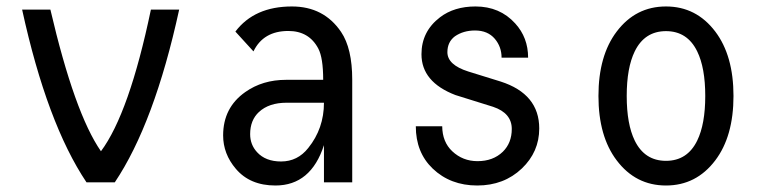

<svg xmlns="http://www.w3.org/2000/svg" viewBox="-20 -567 2384 597"><path d="M249 0Q126 -183.6 48.8 -537.1H136.7Q211.9 -214.8 293.9 -96.7Q381.8 -214.8 449.2 -537.1H537.1Q460 -183.6 336.9 0Z M1075.2 0H987.3V-115.7Q946.8 9.8 836.4 9.8Q757.3 9.8 713.4 -42Q673.8 -88.4 673.8 -146Q673.8 -232.4 742.7 -280.8Q796.4 -318.8 869.6 -318.8H984.9Q984.9 -387.2 969.7 -416Q940.9 -470.7 876.5 -470.7Q798.8 -470.7 768.1 -407.2L711.9 -468.8Q771 -546.9 887.7 -546.9Q986.8 -546.9 1040.5 -467.8Q1075.2 -416.5 1075.2 -319.3ZM987.3 -247.6Q930.7 -247.6 871.1 -247.6Q816.4 -247.6 785.2 -218.8Q757.8 -193.4 757.8 -149.9Q757.8 -117.2 779.3 -93.8Q805.7 -64.9 854 -64.9Q905.3 -64.9 938.5 -106.9Q987.3 -167.5 987.3 -247.6Z M1272.9 -174.3H1355Q1355.5 -125.5 1386.2 -96.7Q1418.9 -65.9 1464.8 -65.9Q1513.2 -65.9 1543.5 -95.2Q1571.3 -122.6 1571.3 -166Q1571.3 -215.3 1513.2 -234.9L1396 -271.5Q1290.5 -312 1290.5 -398.4Q1290.5 -469.2 1348.1 -513.2Q1392.1 -546.9 1458.5 -546.9Q1534.2 -546.9 1582 -494.1Q1622.1 -450.2 1622.1 -387.7H1539.6Q1539.6 -421.4 1518.6 -446.3Q1496.6 -472.2 1457 -472.2Q1420.9 -472.2 1394.5 -454.1Q1371.1 -436.5 1371.1 -404.8Q1371.1 -365.2 1436 -344.7L1536.6 -313.5Q1656.7 -274.9 1656.7 -167.5Q1656.7 -94.7 1602.5 -43Q1546.9 9.8 1463.9 9.8Q1380.4 9.8 1325.2 -43Q1272.9 -93.3 1272.9 -174.3Z M2147.9 -129.9Q2172.9 -181.2 2172.9 -268.6Q2172.9 -356 2147.9 -407.2Q2117.2 -470.2 2050.8 -470.2Q1984.4 -470.2 1953.6 -407.2Q1928.7 -356 1928.7 -268.6Q1928.7 -181.2 1953.6 -129.9Q1984.4 -66.9 2050.8 -66.9Q2117.2 -66.9 2147.9 -129.9ZM1897.5 -68.4Q1840.8 -143.1 1840.8 -268.6Q1840.8 -394 1897.5 -468.8Q1956.5 -546.9 2050.8 -546.9Q2145 -546.9 2204.1 -468.8Q2260.7 -394 2260.7 -268.6Q2260.7 -143.1 2204.1 -68.4Q2145 9.8 2050.8 9.8Q1956.5 9.8 1897.5 -68.4Z"/></svg>

Font: Consola Mono
Style: Book
Weight: 400
Monospace: yes
Version: Version 2.001